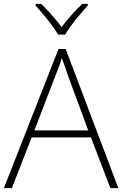

<svg xmlns="http://www.w3.org/2000/svg" viewBox="-20 -968 630 988"><path d="M548 0 448 -261H143L41 0H0L281 -716H318L589 0ZM330 -578Q325 -595 316 -619.5Q307 -644 298 -670Q291 -646 282 -621.5Q273 -597 265 -578L157 -297H434ZM279 -790Q267 -811 246.5 -838.5Q226 -866 203.5 -893Q181 -920 163 -940V-948H192Q219 -922 247 -890Q275 -858 297 -829Q319 -858 347.5 -890Q376 -922 403 -948H432V-940Q414 -920 391 -893Q368 -866 347.5 -838.5Q327 -811 315 -790Z"/></svg>

Font: Noto Sans Bengali ExtraLight
Style: Regular
Weight: 200
Designer: Jelle Bosma - Monotype Design Team
Foundry: Monotype Imaging Inc.
Version: Version 2.003; ttfautohint (v1.8.4.7-5d5b)